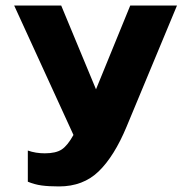

<svg xmlns="http://www.w3.org/2000/svg" viewBox="-20 -494 667 690"><path d="M80 159V47Q108 57 141 57Q181 57 202 43Q223 29 244 -9L31 -474H200L325 -173L448 -474H616L435 -39Q391 67 335 121.5Q279 176 192 176Q155 176 129.5 172.5Q104 169 80 159Z"/></svg>

Font: Kanit SemiBold
Style: Regular
Weight: 600
Designer: Katatrad Team
Foundry: CadsonDemak
Version: Version 1.030